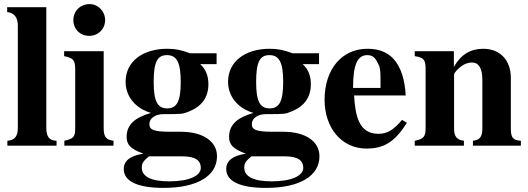

<svg xmlns="http://www.w3.org/2000/svg" viewBox="-20 -711 2579 937"><path d="M256 0V-24C223 -25 206 -41 206 -87V-676H15V-652C50 -649 67 -624 67 -587V-87C67 -43 50 -27 16 -24V0Z M493 -613C493 -656 459 -691 417 -691C372 -691 338 -657 338 -613C338 -569 371 -536 415 -536C459 -536 493 -569 493 -613ZM534 0V-24C499 -29 486 -42 486 -85V-461H293V-437C337 -428 347 -418 347 -373V-88C347 -42 340 -35 294 -24V0Z M810 -68C730 -68 709 -78 709 -105C709 -135 739 -154 778 -154C869 -154 872 -154 905 -168C966 -193 997 -237 997 -300C997 -340 985 -373 957 -398H1037V-451H908C864 -467 836 -473 796 -473C677 -473 593 -411 593 -312C593 -236 646 -180 717 -160C637 -137 598 -102 598 -43C598 -6 616 16 680 39C617 48 584 73 584 114C584 174 652 206 778 206C945 206 1039 146 1039 52C1039 -22 970 -68 862 -68ZM862 -312C862 -218 844 -182 796 -182C748 -182 730 -218 730 -311C730 -409 748 -442 795 -442C843 -442 862 -405 862 -312ZM871 52C936 52 960 74 960 108C960 146 905 174 806 174C718 174 672 151 672 107C672 86 679 75 707 52Z M1310 -68C1230 -68 1209 -78 1209 -105C1209 -135 1239 -154 1278 -154C1369 -154 1372 -154 1405 -168C1466 -193 1497 -237 1497 -300C1497 -340 1485 -373 1457 -398H1537V-451H1408C1364 -467 1336 -473 1296 -473C1177 -473 1093 -411 1093 -312C1093 -236 1146 -180 1217 -160C1137 -137 1098 -102 1098 -43C1098 -6 1116 16 1180 39C1117 48 1084 73 1084 114C1084 174 1152 206 1278 206C1445 206 1539 146 1539 52C1539 -22 1470 -68 1362 -68ZM1362 -312C1362 -218 1344 -182 1296 -182C1248 -182 1230 -218 1230 -311C1230 -409 1248 -442 1295 -442C1343 -442 1362 -405 1362 -312ZM1371 52C1436 52 1460 74 1460 108C1460 146 1405 174 1306 174C1218 174 1172 151 1172 107C1172 86 1179 75 1207 52Z M1942 -126C1901 -77 1870 -58 1827 -58C1729 -58 1714 -150 1708 -245H1960C1956 -319 1938 -382 1901 -423C1872 -455 1831 -473 1773 -473C1648 -473 1564 -373 1564 -224C1564 -87 1647 14 1768 14C1853 14 1906 -17 1966 -112ZM1837 -282H1703C1703 -402 1727 -442 1773 -442C1802 -442 1814 -425 1828 -395C1837 -376 1837 -355 1837 -303Z M2522 0V-24C2483 -27 2473 -39 2473 -84V-331C2473 -418 2420 -473 2338 -473C2278 -473 2230 -446 2196 -386H2195V-461H2004V-437C2048 -430 2057 -419 2057 -376V-87C2057 -45 2049 -33 2004 -24V0H2244V-24C2207 -29 2196 -47 2196 -84V-348C2196 -352 2203 -362 2213 -372C2235 -394 2259 -406 2283 -406C2317 -406 2334 -377 2334 -321V-84C2334 -44 2322 -28 2288 -24V0Z"/></svg>

Font: STIXGeneral
Style: Bold
Weight: 700
Designer: MicroPress Inc., with final additions and corrections provided by Coen Hoffman, Elsevier (retired)
Version: Version 1.1.0